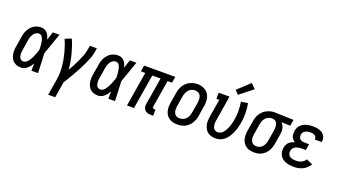

<svg xmlns="http://www.w3.org/2000/svg" viewBox="-73 -1460 4147 2345"><g transform="rotate(20 2000.0 -287.5)"><path d="M175 8Q148 8 122 1Q96 -6 76.5 -22.5Q57 -39 45 -62.5Q33 -86 28.5 -112Q24 -138 25 -165.5Q26 -193 31 -221L53 -351Q56 -374 63 -397Q70 -420 82 -441.5Q94 -463 111 -482Q128 -501 149 -514Q170 -527 194 -532.5Q218 -538 241 -538Q265 -538 286 -528.5Q307 -519 321 -502Q335 -485 344 -464.5Q353 -444 359 -422Q367 -449 375.5 -476Q384 -503 393 -530H479Q454 -461 430.5 -392.5Q407 -324 382 -256Q386 -192 388 -128Q390 -64 393 0H307Q307 -24 307.5 -47.5Q308 -71 309 -95Q297 -76 284 -58Q271 -40 254 -25Q237 -10 216.5 -1Q196 8 175 8ZM175 -72Q196 -72 213 -86Q230 -100 242.5 -117.5Q255 -135 264.5 -154Q274 -173 282 -192.5Q290 -212 297 -231.5Q304 -251 311 -271Q311 -285 310.5 -298.5Q310 -312 309 -326Q308 -340 306 -353.5Q304 -367 301.5 -380.5Q299 -394 295 -407Q291 -420 284.5 -431Q278 -442 266.5 -450Q255 -458 241 -458Q227 -458 213.5 -453Q200 -448 189 -438.5Q178 -429 170 -416.5Q162 -404 156 -391Q150 -378 146.5 -364.5Q143 -351 141 -337L120 -207Q117 -193 115.5 -178.5Q114 -164 115 -149.5Q116 -135 119 -121.5Q122 -108 129 -96.5Q136 -85 148.5 -78.5Q161 -72 175 -72Z M600 205 636 -13Q643 -56 643 -99.5Q643 -143 639 -185.5Q635 -228 627 -268.5Q619 -309 608.5 -349.5Q598 -390 584.5 -429Q571 -468 554 -505L636 -538Q656 -495 671 -449.5Q686 -404 698 -357Q710 -310 718.5 -262Q727 -214 730 -165Q751 -202 771.5 -240.5Q792 -279 810 -318Q828 -357 843 -396.5Q858 -436 865 -477L874 -530H965L956 -477Q949 -435 933 -393.5Q917 -352 898.5 -312Q880 -272 859 -232.5Q838 -193 816 -154Q794 -115 771 -76.5Q748 -38 724 0L691 205Z M1175 8Q1148 8 1122 1Q1096 -6 1076.5 -22.5Q1057 -39 1045 -62.5Q1033 -86 1028.5 -112Q1024 -138 1025 -165.5Q1026 -193 1031 -221L1053 -351Q1056 -374 1063 -397Q1070 -420 1082 -441.5Q1094 -463 1111 -482Q1128 -501 1149 -514Q1170 -527 1194 -532.5Q1218 -538 1241 -538Q1265 -538 1286 -528.5Q1307 -519 1321 -502Q1335 -485 1344 -464.5Q1353 -444 1359 -422Q1367 -449 1375.5 -476Q1384 -503 1393 -530H1479Q1454 -461 1430.5 -392.5Q1407 -324 1382 -256Q1386 -192 1388 -128Q1390 -64 1393 0H1307Q1307 -24 1307.5 -47.5Q1308 -71 1309 -95Q1297 -76 1284 -58Q1271 -40 1254 -25Q1237 -10 1216.5 -1Q1196 8 1175 8ZM1175 -72Q1196 -72 1213 -86Q1230 -100 1242.5 -117.5Q1255 -135 1264.5 -154Q1274 -173 1282 -192.5Q1290 -212 1297 -231.5Q1304 -251 1311 -271Q1311 -285 1310.5 -298.5Q1310 -312 1309 -326Q1308 -340 1306 -353.5Q1304 -367 1301.5 -380.5Q1299 -394 1295 -407Q1291 -420 1284.5 -431Q1278 -442 1266.5 -450Q1255 -458 1241 -458Q1227 -458 1213.5 -453Q1200 -448 1189 -438.5Q1178 -429 1170 -416.5Q1162 -404 1156 -391Q1150 -378 1146.5 -364.5Q1143 -351 1141 -337L1120 -207Q1117 -193 1115.5 -178.5Q1114 -164 1115 -149.5Q1116 -135 1119 -121.5Q1122 -108 1129 -96.5Q1136 -85 1148.5 -78.5Q1161 -72 1175 -72Z M1864 8Q1842 8 1820.5 2.5Q1799 -3 1784 -18Q1769 -33 1764.5 -54.5Q1760 -76 1764 -99L1822 -450H1714L1640 0H1549L1623 -450H1566L1579 -530H1984L1971 -450H1913L1855 -99Q1854 -93 1854.5 -88Q1855 -83 1858.5 -79Q1862 -75 1867 -73.5Q1872 -72 1877 -72H1893V8Z M2203 8Q2175 8 2147.5 1.5Q2120 -5 2097.5 -20Q2075 -35 2060.5 -58Q2046 -81 2039.5 -107.5Q2033 -134 2033.5 -163Q2034 -192 2039 -221L2061 -351Q2065 -375 2073 -399.5Q2081 -424 2095 -446.5Q2109 -469 2129 -487.5Q2149 -506 2173 -517.5Q2197 -529 2222 -535Q2247 -541 2272 -541Q2301 -541 2328 -533Q2355 -525 2377.5 -510Q2400 -495 2414.5 -472Q2429 -449 2435.5 -422.5Q2442 -396 2441.5 -367Q2441 -338 2436 -309L2415 -179Q2411 -155 2402.5 -130.5Q2394 -106 2380 -83.5Q2366 -61 2346 -42.5Q2326 -24 2302.5 -12.5Q2279 -1 2253.5 3.5Q2228 8 2203 8ZM2205 -72Q2228 -72 2250.5 -81Q2273 -90 2289 -108Q2305 -126 2313.5 -148Q2322 -170 2326 -193L2348 -323Q2350 -338 2351 -354.5Q2352 -371 2350 -386Q2348 -401 2342 -415Q2336 -429 2325 -439Q2314 -449 2299 -453.5Q2284 -458 2268 -458Q2245 -458 2223.5 -448.5Q2202 -439 2186 -421Q2170 -403 2161.5 -381.5Q2153 -360 2149 -337L2128 -207Q2125 -192 2124 -176Q2123 -160 2125 -145Q2127 -130 2133 -116Q2139 -102 2149.5 -91.5Q2160 -81 2174.5 -76.5Q2189 -72 2205 -72Z M2698 8Q2671 8 2644.5 0.5Q2618 -7 2597.5 -23Q2577 -39 2564.5 -62Q2552 -85 2546 -111Q2540 -137 2541 -165Q2542 -193 2547 -221L2585 -450H2548V-530H2689L2636 -207Q2633 -193 2632 -177.5Q2631 -162 2632 -148Q2633 -134 2637.5 -120Q2642 -106 2650.5 -95Q2659 -84 2672 -78Q2685 -72 2700 -72Q2717 -72 2733.5 -79Q2750 -86 2763 -99Q2776 -112 2785.5 -127Q2795 -142 2802.5 -158Q2810 -174 2816 -190Q2822 -206 2827 -222.5Q2832 -239 2835.5 -255.5Q2839 -272 2842 -289Q2852 -348 2851 -405Q2850 -462 2841 -519L2929 -533Q2940 -470 2941 -406Q2942 -342 2931 -277Q2927 -253 2921 -229Q2915 -205 2907 -182Q2899 -159 2888.5 -135.5Q2878 -112 2864 -90.5Q2850 -69 2832.5 -50Q2815 -31 2793 -17Q2771 -3 2746.5 2.5Q2722 8 2698 8ZM2778 -586 2731 -634 2888 -780 2947 -720Z M3202 8Q3174 8 3146.5 1.5Q3119 -5 3097 -20Q3075 -35 3060.5 -58Q3046 -81 3039.5 -107.5Q3033 -134 3033.5 -163Q3034 -192 3039 -221L3061 -351Q3065 -375 3073 -399Q3081 -423 3095 -444.5Q3109 -466 3128.5 -484Q3148 -502 3171 -513.5Q3194 -525 3218.5 -531.5Q3243 -538 3268 -538Q3272 -538 3275.5 -538Q3279 -538 3283 -538L3521 -530L3507 -450L3390 -454Q3404 -442 3413.5 -425Q3423 -408 3427.5 -389.5Q3432 -371 3432 -350.5Q3432 -330 3428 -309L3407 -179Q3403 -155 3395 -131Q3387 -107 3374 -85Q3361 -63 3341.5 -44Q3322 -25 3299.5 -13Q3277 -1 3252 3.5Q3227 8 3202 8ZM3204 -72Q3218 -72 3233 -76Q3248 -80 3261 -88.5Q3274 -97 3284 -109.5Q3294 -122 3301 -135.5Q3308 -149 3312 -163.5Q3316 -178 3318 -193L3340 -323Q3342 -337 3343 -352Q3344 -367 3343 -381Q3342 -395 3337.5 -409Q3333 -423 3325 -433.5Q3317 -444 3304 -450.5Q3291 -457 3276 -458H3270Q3268 -458 3266 -458Q3264 -458 3263 -458Q3241 -458 3220 -447.5Q3199 -437 3184 -419.5Q3169 -402 3161 -380.5Q3153 -359 3149 -337L3128 -207Q3125 -192 3124 -176Q3123 -160 3125 -145Q3127 -130 3133 -116Q3139 -102 3149 -92Q3159 -82 3173.5 -77Q3188 -72 3204 -72Z M3717 8Q3690 8 3664 4.5Q3638 1 3614 -8Q3590 -17 3570 -32Q3550 -47 3537.5 -69Q3525 -91 3521.5 -117Q3518 -143 3522 -170Q3526 -189 3534 -208Q3542 -227 3557 -241Q3572 -255 3590.5 -264.5Q3609 -274 3628 -280Q3613 -290 3601 -303.5Q3589 -317 3582.5 -333.5Q3576 -350 3575.5 -369Q3575 -388 3578 -407Q3581 -428 3589.5 -447.5Q3598 -467 3613 -483Q3628 -499 3647 -510Q3666 -521 3686 -527Q3706 -533 3726.5 -535.5Q3747 -538 3768 -538Q3790 -538 3811.5 -535.5Q3833 -533 3853 -527Q3873 -521 3890.5 -510Q3908 -499 3920 -482Q3932 -465 3936.5 -444Q3941 -423 3938 -402Q3937 -400 3937 -398Q3937 -396 3936 -394H3846Q3846 -394 3846.5 -395Q3847 -396 3847 -397Q3849 -412 3842.5 -425Q3836 -438 3824 -445.5Q3812 -453 3797.5 -455.5Q3783 -458 3768 -458Q3757 -458 3746.5 -457Q3736 -456 3725.5 -453Q3715 -450 3704.5 -445Q3694 -440 3686 -432.5Q3678 -425 3673 -414.5Q3668 -404 3666 -394Q3664 -377 3668 -360.5Q3672 -344 3684 -333.5Q3696 -323 3712.5 -319.5Q3729 -316 3746 -316H3801L3788 -236H3733Q3720 -236 3707.5 -234.5Q3695 -233 3682.5 -230Q3670 -227 3657.5 -221Q3645 -215 3635 -206Q3625 -197 3619.5 -184.5Q3614 -172 3612 -160Q3608 -139 3615.5 -120Q3623 -101 3639 -90Q3655 -79 3675.5 -75.5Q3696 -72 3717 -72Q3734 -72 3751.5 -75Q3769 -78 3785.5 -85.5Q3802 -93 3816 -105.5Q3830 -118 3839 -134L3920 -98Q3905 -71 3882 -50Q3859 -29 3831.5 -15.5Q3804 -2 3774.5 3Q3745 8 3717 8Z"/></g></svg>

Font: Iosevka Slab Medium
Style: Italic
Weight: 500
Italic angle: -9°
Monospace: yes
Designer: Belleve Invis
Foundry: Belleve Invis
Version: Version 11.1.0; ttfautohint (v1.8.3)